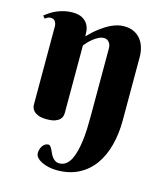

<svg xmlns="http://www.w3.org/2000/svg" viewBox="-110 -590 770 899"><g transform="rotate(15 275.0 -140.5)"><path d="M337.9 -389.2Q337.9 -396 335.9 -403.1Q334 -410.2 329.8 -416Q325.7 -421.9 319.3 -425.5Q313 -429.2 304.2 -429.2Q290 -429.2 275.9 -421.6Q261.7 -414.1 250 -404.3Q238.3 -394.5 229.5 -384.8Q220.7 -375 216.8 -370.1V-43.9Q216.8 -37.6 214.8 -28.6Q212.9 -19.5 205.3 -11.5Q197.8 -3.4 182.9 2.2Q168 7.8 142.1 7.8Q116.2 7.8 101.3 1.7Q86.4 -4.4 78.6 -12.7Q70.8 -21 68.8 -29.8Q66.9 -38.6 66.9 -43.9V-420.9Q66.9 -435.1 60.3 -445.6Q53.7 -456.1 38.1 -456.1Q29.8 -456.1 23.9 -453.1Q18.1 -450.2 11.2 -444.8L1 -457Q12.2 -466.3 26.1 -475.3Q40 -484.4 56.2 -491.2Q72.3 -498 90.8 -502.4Q109.4 -506.8 129.9 -506.8Q161.6 -506.8 179.2 -496.3Q196.8 -485.8 205.1 -471.2Q213.4 -456.5 215.1 -440.7Q216.8 -424.8 216.8 -414.1Q241.2 -439.9 268.1 -460.4Q279.8 -469.2 293 -477.5Q306.2 -485.8 320.3 -492.4Q334.5 -499 349.6 -502.9Q364.7 -506.8 379.9 -506.8Q409.7 -506.8 430.2 -496.3Q450.7 -485.8 463.4 -468.8Q476.1 -451.7 481.9 -430.2Q487.8 -408.7 487.8 -387.2V-80.1Q487.8 -13.7 472.9 42.5Q458 98.6 428.5 139.4Q398.9 180.2 354.2 203.1Q309.6 226.1 250 226.1Q229.5 226.1 210.2 221.9Q190.9 217.8 176 210.4Q161.1 203.1 152.1 193.1Q143.1 183.1 143.1 170.9Q143.1 162.1 145.8 153.1Q148.4 144 153.3 136.7Q158.2 129.4 165.3 124.8Q172.4 120.1 181.2 120.1Q187 120.1 191.4 125.5Q195.8 130.9 199.7 138.7Q203.6 146.5 207.8 156Q211.9 165.5 218 173.3Q224.1 181.2 232.4 186.5Q240.7 191.9 252.9 191.9Q270.5 191.9 283.9 181.9Q297.4 171.9 306.6 154.3Q315.9 136.7 322 112.8Q328.1 88.9 331.8 61.5Q335.4 34.2 336.7 4.4Q337.9 -25.4 337.9 -55.2Z"/></g></svg>

Font: Berkshire Swash
Style: Regular
Weight: 400
Designer: Astigmatic (AOETI)
Foundry: Astigmatic (AOETI)
Version: Version 1.001